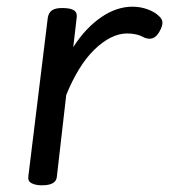

<svg xmlns="http://www.w3.org/2000/svg" viewBox="-20 -539 506 574"><path d="M105 15Q86 15 74 8.5Q62 2 65 -14L123 -487Q126 -502 136 -508.5Q146 -515 166 -515Q192 -515 202 -507.5Q212 -500 209 -484L199 -398Q218 -428 239.5 -450.5Q261 -473 284 -488.5Q307 -504 330 -511.5Q353 -519 376 -519Q400 -519 421.5 -511Q443 -503 454 -492Q464 -484 465.5 -473.5Q467 -463 457 -445Q448 -429 437 -425Q426 -421 413 -426Q400 -433 387.5 -436Q375 -439 360 -439Q336 -439 311 -426.5Q286 -414 261.5 -390Q237 -366 216 -331.5Q195 -297 178 -255L150 -11Q149 2 138 8.5Q127 15 105 15Z"/></svg>

Font: Playwrite GB J
Style: Italic
Weight: 400
Italic angle: -7.01216°
Designer: Veronika Burian, José Scaglione
Foundry: TypeTogether
Version: Version 1.002